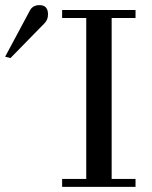

<svg xmlns="http://www.w3.org/2000/svg" viewBox="-140 -728 591 748"><path d="M388 -31V0H102V-31H196V-658H102V-689H388V-658H295V-31ZM47 -672Q47 -651 34 -638L-99 -502L-120 -507L-23 -688Q-12 -708 14 -708Q47 -708 47 -672Z"/></svg>

Font: GFS Didot
Style: Regular
Weight: 400
Designer: Takis Katsoulidis and George D. Matthiopoulos
Foundry: Takis Katsoulidis and George D. Matthiopoulos
Version: Version 1.0